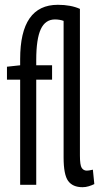

<svg xmlns="http://www.w3.org/2000/svg" viewBox="-20 -770 414 800"><path d="M324 10Q283 10 264 -16Q245 -42 245 -114V-683Q237 -686 227.5 -687.5Q218 -689 209 -689Q169 -689 150 -648.5Q131 -608 131 -520V-498H197V-438H131V0H64V-438H9V-492L64 -498V-524Q64 -750 221 -750Q275 -750 313 -733V-122Q313 -82 320.5 -70.5Q328 -59 342 -59Q346 -59 352 -60Q358 -61 367 -63L373 -3Q363 2 350 6Q337 10 324 10Z"/></svg>

Font: Georama ExtraCondensed
Style: Regular
Weight: 400
Width: 2
Designer: Jean-Baptiste Levee
Foundry: Production Type
Version: Version 1.000